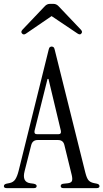

<svg xmlns="http://www.w3.org/2000/svg" viewBox="-38 -970 533 990"><path d="M-3 0Q-18 0 -18 -10Q-18 -20 -4 -23L11 -26Q31 -30 41 -45.5Q51 -61 58 -89L213 -714Q215 -724 219.5 -727Q224 -730 228 -730Q233 -730 237.5 -727Q242 -724 244 -714L402 -80Q409 -52 418 -41Q427 -30 446 -26L461 -23Q475 -20 475 -10Q475 0 460 0H289Q275 0 275 -11Q275 -22 292 -23L311 -25Q328 -27 332.5 -36Q337 -45 332 -67L294 -222Q288 -248 261 -248H156Q130 -248 123 -222L89 -88Q74 -31 119 -25L134 -23Q151 -20 151 -11Q151 0 137 0ZM153 -278H263Q279 -278 276 -295L212 -563H207L140 -295Q137 -278 153 -278ZM95 -796Q83 -788 75 -798Q68 -806 78 -817L194 -939Q205 -950 219 -950H238Q252 -950 263 -939L379 -817Q389 -806 382 -798Q376 -788 362 -797L228 -887Z"/></svg>

Font: Instrument Serif
Style: Regular
Weight: 400
Designer: Rodrigo Fuenzalida
Foundry: fragTYPE
Version: Version 1.000; ttfautohint (v1.8.4.7-5d5b);gftools[0.9.27]